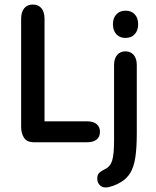

<svg xmlns="http://www.w3.org/2000/svg" viewBox="-20 -626 685 845"><path d="M176 -92V-543Q176 -573 162.5 -589.5Q149 -606 124 -606Q100 -606 86.5 -589.5Q73 -573 73 -543V-67Q73 -40 85.5 -20Q98 0 129 0H364Q391 0 405.5 -12Q420 -24 420 -46Q420 -67 405.5 -79.5Q391 -92 364 -92ZM582 -39V-340Q582 -368 568.5 -384Q555 -400 532 -400Q509 -400 495.5 -384Q482 -368 482 -340V-7Q482 54 473.5 81Q465 108 441 119Q426 126 417 134.5Q408 143 408 160Q408 177 418.5 188Q429 199 444 199Q458 199 477.5 192Q497 185 513 175Q539 159 554 134Q569 109 575.5 67.5Q582 26 582 -39ZM532 -579Q508 -579 492.5 -563Q477 -547 477 -519Q477 -492 492 -475.5Q507 -459 532 -459Q558 -459 573 -475.5Q588 -492 588 -519Q588 -547 573 -563Q558 -579 532 -579Z"/></svg>

Font: Beiruti SemiBold
Style: Regular
Weight: 600
Designer: Arlette Boutros
Foundry: Boutros
Version: Version 1.41